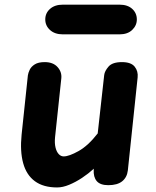

<svg xmlns="http://www.w3.org/2000/svg" viewBox="-20 -814 684 844"><path d="M231 10Q170.5 10 133.2 -17.5Q96 -45 81.8 -97Q67.5 -149 75 -222.5L102.5 -482.5Q104 -493.5 110.5 -507.2Q117 -521 132.8 -531Q148.5 -541 176.5 -541Q213.5 -541 233 -519.2Q252.5 -497.5 249.5 -469.5L222 -210.5Q219.5 -184.5 224 -165.8Q228.5 -147 238 -136.8Q247.5 -126.5 260 -126.5Q283.5 -126.5 325.5 -150Q367.5 -173.5 409.5 -227.5L438 -484Q440 -501.5 457 -521.2Q474 -541 516 -541Q556 -541 572 -521Q588 -501 585 -473.5L542 -65Q538.5 -34.5 517.2 -17.2Q496 0 456 0Q420.5 0 405.2 -18Q390 -36 392 -68L392.5 -72.5Q369 -51 340.8 -32.2Q312.5 -13.5 284.2 -1.8Q256 10 231 10ZM256 -663Q221 -663 200 -682Q179 -701 179 -728.5Q179 -756.5 200 -775Q221 -793.5 256 -793.5H505.5Q541 -793.5 561.2 -775Q581.5 -756.5 581.5 -728.5Q581.5 -702 561.2 -682.5Q541 -663 505.5 -663Z"/></svg>

Font: Edu NSW ACT Hand Pre
Style: Regular
Weight: 400
Designer: Tina and Corey Anderson, Eben Sorkin, Mirko Velimirovic
Foundry: Sorkin Type Co.
Version: Version 2.000